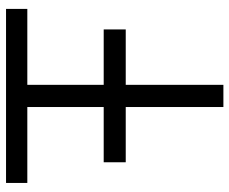

<svg xmlns="http://www.w3.org/2000/svg" viewBox="-82 -678 760 636"><g transform="rotate(-90 298.0 -360.0)"><path d="M78.5 -323.5V-396.5H261.5V-649.5H10V-720H586.5V-649.5H335V-396.5H518.5V-323.5H335V0H261.5V-323.5Z"/></g></svg>

Font: Cns Manrope
Style: Regular
Weight: 400
Designer: Mikhail Sharanda
Foundry: Mikhail Sharanda
Version: Version 4.504